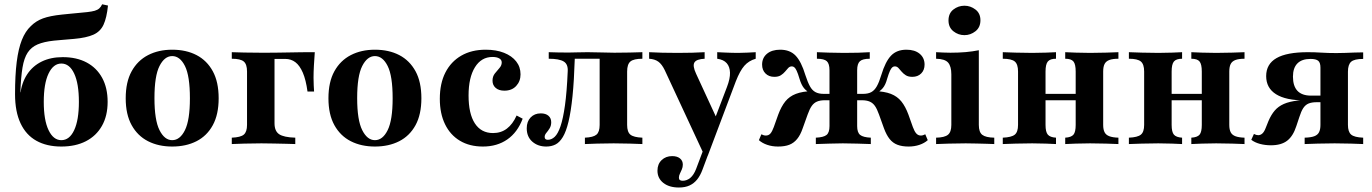

<svg xmlns="http://www.w3.org/2000/svg" viewBox="-20 -655 6240 873"><path d="M258.9 11.3Q192.7 11.3 145.6 -14.9Q98.4 -41.1 73.4 -94.4Q48.4 -147.6 48.4 -226.6Q48.4 -312.9 56 -373.4Q63.7 -433.9 79.4 -473.4Q95.2 -512.9 120.2 -536.3Q143.5 -559.7 175.4 -571.4Q207.3 -583.1 261.3 -588.7Q281.5 -591.1 301.2 -592.7Q321 -594.4 339.9 -596.4Q358.9 -598.4 376.6 -600Q397.6 -602.4 410.5 -606Q423.4 -609.7 431.5 -616.9Q439.5 -624.2 444.4 -635.5L471 -629.8Q465.3 -574.2 450.8 -542.7Q436.3 -511.3 404.4 -497.2Q372.6 -483.1 316.9 -478.2Q304.8 -477.4 288.7 -475.8Q272.6 -474.2 256 -473Q239.5 -471.8 225 -470.2Q179.8 -465.3 151.2 -453.2Q122.6 -441.1 106 -416.1Q89.5 -391.1 82.3 -347.6Q75 -304 72.6 -235.5H79.8L71.8 -224.2Q78.2 -278.2 103.2 -316.5Q128.2 -354.8 169.4 -375Q210.5 -395.2 265.3 -395.2Q328.2 -395.2 373.8 -371Q419.4 -346.8 444.4 -301.2Q469.4 -255.6 469.4 -191.9Q469.4 -128.2 443.5 -82.7Q417.7 -37.1 370.6 -12.9Q323.4 11.3 258.9 11.3ZM258.9 -17.7Q296 -17.7 317.3 -63.3Q338.7 -108.9 338.7 -191.9Q338.7 -275 317.3 -320.6Q296 -366.1 258.9 -366.1Q222.6 -366.1 200.8 -320.6Q179 -275 179 -191.9Q179 -108.9 200.8 -63.3Q222.6 -17.7 258.9 -17.7Z M762.9 11.3Q700.8 11.3 653.2 -12.9Q605.6 -37.1 578.6 -85.9Q551.6 -134.7 551.6 -208.1Q551.6 -282.3 578.6 -331Q605.6 -379.8 653.2 -404.4Q700.8 -429 762.9 -429Q826.6 -429 873.8 -404.4Q921 -379.8 947.6 -331Q974.2 -282.3 974.2 -208.1Q974.2 -134.7 947.6 -85.9Q921 -37.1 873.4 -12.9Q825.8 11.3 762.9 11.3ZM762.9 -17.7Q798.4 -17.7 821 -63.3Q843.5 -108.9 843.5 -208.1Q843.5 -309.7 821 -354.8Q798.4 -400 762.9 -400Q728.2 -400 705.2 -354.8Q682.3 -309.7 682.3 -208.9Q682.3 -108.9 705.2 -63.3Q728.2 -17.7 762.9 -17.7Z M1033.9 0V-29Q1074.2 -30.6 1088.7 -43.1Q1103.2 -55.6 1103.2 -87.1V-329.8Q1103.2 -362.9 1088.3 -375.4Q1073.4 -387.9 1033.9 -387.9V-417.7Q1053.2 -416.9 1091.1 -416.1Q1129 -415.3 1165.3 -415.3Q1177.4 -415.3 1198 -415.3Q1218.5 -415.3 1243.5 -415.7Q1268.5 -416.1 1294 -416.5Q1319.4 -416.9 1340.7 -417.3Q1362.1 -417.7 1375 -417.7H1411.3Q1408.9 -387.1 1407.3 -356.9Q1405.6 -326.6 1405.6 -301.6Q1405.6 -283.1 1406.5 -266.5Q1407.3 -250 1408.1 -238.7H1378.2Q1371 -291.9 1356.9 -324.6Q1342.7 -357.3 1323 -372.2Q1303.2 -387.1 1277.4 -387.1H1225.8L1228.2 -390.3V-94.4Q1228.2 -58.9 1249.2 -44.8Q1270.2 -30.6 1322.6 -29V0Q1307.3 -0.8 1281.9 -1.2Q1256.5 -1.6 1226.6 -2.4Q1196.8 -3.2 1168.5 -3.2Q1127.4 -3.2 1089.9 -2Q1052.4 -0.8 1033.9 0Z M1684.7 11.3Q1622.6 11.3 1575 -12.9Q1527.4 -37.1 1500.4 -85.9Q1473.4 -134.7 1473.4 -208.1Q1473.4 -282.3 1500.4 -331Q1527.4 -379.8 1575 -404.4Q1622.6 -429 1684.7 -429Q1748.4 -429 1795.6 -404.4Q1842.7 -379.8 1869.4 -331Q1896 -282.3 1896 -208.1Q1896 -134.7 1869.4 -85.9Q1842.7 -37.1 1795.2 -12.9Q1747.6 11.3 1684.7 11.3ZM1684.7 -17.7Q1720.2 -17.7 1742.7 -63.3Q1765.3 -108.9 1765.3 -208.1Q1765.3 -309.7 1742.7 -354.8Q1720.2 -400 1684.7 -400Q1650 -400 1627 -354.8Q1604 -309.7 1604 -208.9Q1604 -108.9 1627 -63.3Q1650 -17.7 1684.7 -17.7Z M2175.8 11.3Q2115.3 11.3 2071.4 -14.9Q2027.4 -41.1 2003.6 -89.9Q1979.8 -138.7 1979.8 -205.6Q1979.8 -275.8 2005.2 -325.4Q2030.6 -375 2077.4 -402Q2124.2 -429 2188.7 -429Q2236.3 -429 2271.8 -414.9Q2307.3 -400.8 2327 -375.8Q2346.8 -350.8 2346.8 -316.9Q2346.8 -285.5 2327 -264.1Q2307.3 -242.7 2273.4 -242.7Q2248.4 -242.7 2233.9 -255.2Q2219.4 -267.7 2219.4 -287.9Q2219.4 -307.3 2229.8 -320.6Q2240.3 -333.9 2250.8 -345.6Q2261.3 -357.3 2261.3 -371Q2261.3 -383.1 2250 -389.5Q2238.7 -396 2219.4 -396Q2168.5 -396 2139.5 -349.2Q2110.5 -302.4 2110.5 -221Q2110.5 -137.9 2139.1 -94Q2167.7 -50 2221.8 -50Q2258.1 -50 2284.7 -70.2Q2311.3 -90.3 2329 -129.8L2356.5 -115.3Q2333.1 -53.2 2286.7 -21Q2240.3 11.3 2175.8 11.3Z M2463.7 11.3Q2425.8 11.3 2400.4 -10.9Q2375 -33.1 2375 -71.8Q2375 -102.4 2392.7 -121Q2410.5 -139.5 2438.7 -139.5Q2461.3 -139.5 2473.8 -128.6Q2486.3 -117.7 2486.3 -99.2Q2486.3 -83.1 2479 -71.4Q2471.8 -59.7 2464.1 -50.8Q2456.5 -41.9 2456.5 -32.3Q2456.5 -19.4 2471 -19.4Q2487.9 -19.4 2502.4 -33.1Q2516.9 -46.8 2528.6 -81Q2540.3 -115.3 2548.8 -175.8Q2557.3 -236.3 2561.3 -329.8Q2563.7 -362.9 2543.1 -375.4Q2522.6 -387.9 2475 -387.9V-417.7Q2494.4 -416.9 2519 -416.5Q2543.5 -416.1 2565.3 -416.1Q2583.9 -416.1 2603.2 -416.9Q2622.6 -417.7 2651.6 -417.7Q2687.1 -417.7 2715.3 -416.5Q2743.5 -415.3 2773.4 -415.3Q2806.5 -415.3 2842.7 -416.1Q2879 -416.9 2900.8 -417.7V-387.9Q2861.3 -387.9 2846.4 -375.4Q2831.5 -362.9 2831.5 -329.8V-87.1Q2831.5 -54.8 2846.4 -42.7Q2861.3 -30.6 2900.8 -29V0Q2882.3 -0.8 2844.8 -2Q2807.3 -3.2 2770.2 -3.2Q2731.5 -3.2 2694.4 -2Q2657.3 -0.8 2639.5 0V-29Q2677.4 -30.6 2691.9 -42.7Q2706.5 -54.8 2706.5 -87.1V-390.3L2708.9 -387.9H2589.5L2593.5 -389.5Q2590.3 -287.9 2583.1 -217.3Q2575.8 -146.8 2564.9 -101.6Q2554 -56.5 2539.1 -31.9Q2524.2 -7.3 2505.6 2Q2487.1 11.3 2463.7 11.3Z M3183.1 52.4 3002.4 -336.3Q2989.5 -362.9 2973.4 -374.6Q2957.3 -386.3 2931.5 -387.9V-417.7Q2960.5 -416.1 2991.5 -415.3Q3022.6 -414.5 3061.3 -414.5Q3098.4 -414.5 3126.6 -415.3Q3154.8 -416.1 3183.9 -417.7V-387.9Q3146.8 -386.3 3137.5 -371Q3128.2 -355.6 3145.2 -319.4L3242.7 -108.1L3223.4 -96.8L3285.5 -259.7Q3300 -297.6 3299.2 -324.6Q3298.4 -351.6 3284.3 -367.7Q3270.2 -383.9 3241.1 -387.9V-417.7Q3258.1 -416.9 3275 -416.1Q3291.9 -415.3 3307.7 -414.9Q3323.4 -414.5 3337.1 -414.5Q3355.6 -414.5 3378.2 -415.7Q3400.8 -416.9 3416.1 -417.7V-387.9Q3384.7 -379 3364.5 -356Q3344.4 -333.1 3325.8 -285.5L3198.4 52.4ZM3066.9 197.6Q3022.6 197.6 2996 176.6Q2969.4 155.6 2969.4 121Q2969.4 91.1 2988.3 73Q3007.3 54.8 3036.3 54.8Q3058.9 54.8 3071.8 65.3Q3084.7 75.8 3084.7 93.5Q3084.7 104.8 3080.2 115.3Q3075.8 125.8 3071.4 134.7Q3066.9 143.5 3066.9 153.2Q3066.9 166.9 3083.9 166.9Q3103.2 166.9 3119 153.6Q3134.7 140.3 3145.2 112.9L3196.8 -24.2L3223.4 -15.3L3174.2 116.1Q3164.5 142.7 3150 160.9Q3135.5 179 3115.3 188.3Q3095.2 197.6 3066.9 197.6Z M4111.3 11.3Q4081.5 11.3 4060.5 3.2Q4039.5 -4.8 4025 -23Q4010.5 -41.1 3999.2 -71.8L3976.6 -134.7Q3967.7 -159.7 3958.1 -173.4Q3948.4 -187.1 3934.3 -193.1Q3920.2 -199.2 3898.4 -199.2H3854.8V-228.2H3904Q3927.4 -228.2 3941.9 -236.3Q3956.5 -244.4 3966.9 -262.9Q3977.4 -281.5 3987.1 -313.7Q4005.6 -375 4031.5 -402Q4057.3 -429 4101.6 -429Q4139.5 -429 4161.7 -410.5Q4183.9 -391.9 4183.9 -361.3Q4183.9 -336.3 4168.5 -321Q4153.2 -305.6 4128.2 -305.6Q4109.7 -305.6 4098.4 -312.9Q4087.1 -320.2 4079.4 -329.4Q4071.8 -338.7 4064.9 -346Q4058.1 -353.2 4048.4 -353.2Q4042.7 -353.2 4037.5 -349.2Q4032.3 -345.2 4026.6 -333.1Q4021 -321 4013.7 -296.8Q4006.5 -269.4 3994 -254.4Q3981.5 -239.5 3960.5 -229L3954.8 -241.1Q4001.6 -239.5 4030.6 -228.2Q4059.7 -216.9 4078.2 -194Q4096.8 -171 4110.5 -133.9L4130.6 -77.4Q4137.9 -57.3 4146.4 -48Q4154.8 -38.7 4166.9 -38.7Q4176.6 -38.7 4187.1 -44.4L4198.4 -17.7Q4183.1 -4 4160.5 3.6Q4137.9 11.3 4111.3 11.3ZM3517.7 11.3Q3491.1 11.3 3468.5 3.6Q3446 -4 3430.6 -17.7L3441.9 -44.4Q3452.4 -38.7 3462.1 -38.7Q3475 -38.7 3483.1 -48Q3491.1 -57.3 3498.4 -77.4L3518.5 -133.9Q3532.3 -171 3550.8 -194Q3569.4 -216.9 3598.8 -228.2Q3628.2 -239.5 3674.2 -241.1L3668.5 -229Q3647.6 -239.5 3635.5 -254.4Q3623.4 -269.4 3615.3 -296.8Q3608.1 -321 3602.4 -333.1Q3596.8 -345.2 3591.5 -349.2Q3586.3 -353.2 3580.6 -353.2Q3571 -353.2 3564.1 -346Q3557.3 -338.7 3549.6 -329.4Q3541.9 -320.2 3530.6 -312.9Q3519.4 -305.6 3500.8 -305.6Q3475.8 -305.6 3460.5 -321Q3445.2 -336.3 3445.2 -361.3Q3445.2 -391.9 3467.3 -410.5Q3489.5 -429 3527.4 -429Q3571.8 -429 3597.6 -402Q3623.4 -375 3641.9 -313.7Q3652.4 -281.5 3662.5 -262.9Q3672.6 -244.4 3687.5 -236.3Q3702.4 -228.2 3725 -228.2H3774.2V-199.2H3730.6Q3708.9 -199.2 3694.8 -193.1Q3680.6 -187.1 3671 -173.4Q3661.3 -159.7 3652.4 -134.7L3629.8 -71.8Q3619.4 -41.1 3604.4 -23Q3589.5 -4.8 3569 3.2Q3548.4 11.3 3517.7 11.3ZM3689.5 0V-29Q3725 -30.6 3738.3 -41.5Q3751.6 -52.4 3751.6 -81.5V-335.5Q3751.6 -365.3 3739.5 -376.6Q3727.4 -387.9 3694.4 -387.9V-417.7Q3712.1 -416.9 3748 -415.7Q3783.9 -414.5 3816.9 -414.5Q3850 -414.5 3881.9 -415.3Q3913.7 -416.1 3934.7 -417.7V-387.9Q3902.4 -387.9 3889.9 -376.6Q3877.4 -365.3 3877.4 -335.5V-81.5Q3877.4 -52.4 3891.1 -41.5Q3904.8 -30.6 3939.5 -29V0Q3912.9 -0.8 3878.2 -2Q3843.5 -3.2 3812.1 -3.2Q3783.9 -3.2 3752 -2Q3720.2 -0.8 3689.5 0Z M4236.3 0V-29Q4275 -29.8 4290.3 -42.3Q4305.6 -54.8 4305.6 -87.1V-316.9Q4305.6 -353.2 4291.1 -370.2Q4276.6 -387.1 4236.3 -387.9V-417.7Q4252.4 -416.9 4269 -416.1Q4285.5 -415.3 4301.6 -415.3Q4338.7 -415.3 4371 -418.1Q4403.2 -421 4430.6 -426.6V-87.1Q4430.6 -54 4446.4 -41.9Q4462.1 -29.8 4500.8 -29V0Q4488.7 -0.8 4467.3 -1.2Q4446 -1.6 4421 -2.4Q4396 -3.2 4371 -3.2Q4333.1 -3.2 4294.4 -2Q4255.6 -0.8 4236.3 0ZM4365.3 -495.2Q4337.1 -495.2 4314.9 -512.9Q4292.7 -530.6 4292.7 -562.1Q4292.7 -594.4 4314.9 -611.7Q4337.1 -629 4365.3 -629Q4392.7 -629 4415.3 -611.7Q4437.9 -594.4 4437.9 -562.9Q4437.9 -530.6 4415.3 -512.9Q4392.7 -495.2 4365.3 -495.2Z M4823.4 0V-29Q4850.8 -30.6 4860.9 -42.7Q4871 -54.8 4871 -87.1V-329.8Q4871 -362.9 4860.9 -375.4Q4850.8 -387.9 4823.4 -387.9V-417.7Q4839.5 -416.9 4871.4 -415.7Q4903.2 -414.5 4936.3 -414.5Q4971.8 -414.5 5009.3 -415.7Q5046.8 -416.9 5065.3 -417.7V-387.9Q5039.5 -387.9 5024.2 -382.3Q5008.9 -376.6 5002.4 -364.1Q4996 -351.6 4996 -329.8V-87.1Q4996 -66.1 5002.4 -53.6Q5008.9 -41.1 5024.2 -35.5Q5039.5 -29.8 5065.3 -29V0Q5046.8 -0.8 5009.3 -2Q4971.8 -3.2 4936.3 -3.2Q4903.2 -3.2 4871.4 -2Q4839.5 -0.8 4823.4 0ZM4539.5 0V-29Q4579 -30.6 4594 -42.7Q4608.9 -54.8 4608.9 -87.1V-329.8Q4608.9 -362.9 4594 -375.4Q4579 -387.9 4539.5 -387.9V-417.7Q4558.9 -416.9 4598 -415.7Q4637.1 -414.5 4673.4 -414.5Q4705.6 -414.5 4735.9 -415.7Q4766.1 -416.9 4781.5 -417.7V-387.9Q4754.8 -387.9 4744.4 -375.4Q4733.9 -362.9 4733.9 -329.8V-87.1Q4733.9 -54.8 4744.4 -42.7Q4754.8 -30.6 4781.5 -29V0Q4766.1 -0.8 4735.9 -2Q4705.6 -3.2 4673.4 -3.2Q4637.1 -3.2 4598 -2Q4558.9 -0.8 4539.5 0ZM4684.7 -199.2V-228.2H4920.2V-199.2Z M5396.8 0V-29Q5424.2 -30.6 5434.3 -42.7Q5444.4 -54.8 5444.4 -87.1V-329.8Q5444.4 -362.9 5434.3 -375.4Q5424.2 -387.9 5396.8 -387.9V-417.7Q5412.9 -416.9 5444.8 -415.7Q5476.6 -414.5 5509.7 -414.5Q5545.2 -414.5 5582.7 -415.7Q5620.2 -416.9 5638.7 -417.7V-387.9Q5612.9 -387.9 5597.6 -382.3Q5582.3 -376.6 5575.8 -364.1Q5569.4 -351.6 5569.4 -329.8V-87.1Q5569.4 -66.1 5575.8 -53.6Q5582.3 -41.1 5597.6 -35.5Q5612.9 -29.8 5638.7 -29V0Q5620.2 -0.8 5582.7 -2Q5545.2 -3.2 5509.7 -3.2Q5476.6 -3.2 5444.8 -2Q5412.9 -0.8 5396.8 0ZM5112.9 0V-29Q5152.4 -30.6 5167.3 -42.7Q5182.3 -54.8 5182.3 -87.1V-329.8Q5182.3 -362.9 5167.3 -375.4Q5152.4 -387.9 5112.9 -387.9V-417.7Q5132.3 -416.9 5171.4 -415.7Q5210.5 -414.5 5246.8 -414.5Q5279 -414.5 5309.3 -415.7Q5339.5 -416.9 5354.8 -417.7V-387.9Q5328.2 -387.9 5317.7 -375.4Q5307.3 -362.9 5307.3 -329.8V-87.1Q5307.3 -54.8 5317.7 -42.7Q5328.2 -30.6 5354.8 -29V0Q5339.5 -0.8 5309.3 -2Q5279 -3.2 5246.8 -3.2Q5210.5 -3.2 5171.4 -2Q5132.3 -0.8 5112.9 0ZM5258.1 -199.2V-228.2H5493.5V-199.2Z M5912.1 0V-29Q5940.3 -29.8 5955.6 -35.5Q5971 -41.1 5977.4 -53.6Q5983.9 -66.1 5983.9 -87.1V-347.6Q5983.9 -370.2 5973.8 -378.6Q5963.7 -387.1 5938.7 -387.1Q5899.2 -387.1 5879 -366.5Q5858.9 -346 5858.9 -306.5Q5858.9 -263.7 5879.4 -241.9Q5900 -220.2 5941.1 -220.2H6023.4V-198.4H5913.7Q5826.6 -198.4 5781.9 -226.6Q5737.1 -254.8 5737.1 -308.9Q5737.1 -363.7 5783.9 -390.7Q5830.6 -417.7 5926.6 -417.7Q5957.3 -417.7 5987.9 -415.7Q6018.5 -413.7 6056.5 -413.7Q6075 -413.7 6096.4 -414.5Q6117.7 -415.3 6139.1 -416.1Q6160.5 -416.9 6178.2 -416.9V-387.1Q6137.9 -387.1 6123.4 -374.2Q6108.9 -361.3 6108.9 -329V-87.1Q6108.9 -55.6 6123.4 -43.1Q6137.9 -30.6 6178.2 -29V0Q6159.7 -0.8 6123 -2Q6086.3 -3.2 6048.4 -3.2Q6010.5 -3.2 5971 -2Q5931.5 -0.8 5912.1 0ZM5758.9 5.6Q5732.3 5.6 5708.5 -0.8Q5684.7 -7.3 5669.4 -19.4L5681.5 -46Q5691.9 -40.3 5700.8 -40.3Q5711.3 -40.3 5719.8 -48Q5728.2 -55.6 5734.7 -72.6L5747.6 -104.8Q5759.7 -133.1 5775.8 -152Q5791.9 -171 5817.3 -182.3Q5842.7 -193.5 5882.3 -198Q5921.8 -202.4 5980.6 -202.4H6022.6V-190.3H5966.9Q5944.4 -190.3 5929.8 -184.3Q5915.3 -178.2 5905.6 -163.3Q5896 -148.4 5887.9 -122.6L5874.2 -81.5Q5859.7 -36.3 5832.7 -15.3Q5805.6 5.6 5758.9 5.6Z"/></svg>

Font: Playfair 5pt SemiExpanded Light ExtraBold
Style: Regular
Weight: 800
Version: Version 2.001;gftools[0.9.30]